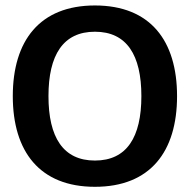

<svg xmlns="http://www.w3.org/2000/svg" viewBox="-20 -682 705 713"><path d="M332.5 11.7C538.3 11.7 637.5 -119.2 637.5 -325C637.5 -530.8 538.3 -661.7 332.5 -661.7C127.5 -661.7 27.5 -530.8 27.5 -325C27.5 -119.2 127.5 11.7 332.5 11.7ZM332.5 -85.8C214.2 -85.8 160 -172.5 160 -325C160 -477.5 214.2 -564.2 332.5 -564.2C450.8 -564.2 505 -477.5 505 -325C505 -172.5 450.8 -85.8 332.5 -85.8Z"/></svg>

Font: Familjen Grotesk SemiBold
Style: Regular
Weight: 600
Designer: Anders Wikstroem, Jonas Baeckman, Matilda Gysing, Kristian Moeller
Foundry: Familjen STHLM AB
Version: Version 2.000